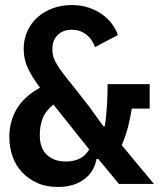

<svg xmlns="http://www.w3.org/2000/svg" viewBox="-20 -730 640 762"><path d="M210 12Q163 12 127.5 -4Q92 -20 67 -47Q42 -74 29.5 -110Q17 -146 17 -187Q17 -247 46 -297Q75 -347 139 -382Q107 -424 90.5 -459.5Q74 -495 74 -536Q74 -574 88.5 -606Q103 -638 128.5 -661Q154 -684 189 -697Q224 -710 265 -710Q301 -710 331 -700Q361 -690 384.5 -673.5Q408 -657 424 -635.5Q440 -614 448 -591L357 -543Q346 -575 321.5 -593.5Q297 -612 265 -612Q230 -612 209 -591Q188 -570 188 -538V-532Q188 -517 192 -504Q196 -491 205.5 -475Q215 -459 230 -439Q245 -419 268 -391L334 -307L390 -229H396Q399 -247 401 -268Q403 -289 404.5 -311.5Q406 -334 406.5 -355.5Q407 -377 407 -396H574V-299H503Q497 -262 488.5 -227.5Q480 -193 463 -154L591 0H452L370 -99H363Q354 -48 313.5 -18Q273 12 210 12ZM242 -89Q271 -89 295 -100Q319 -111 334 -137L192 -315Q160 -289 149 -259.5Q138 -230 138 -197V-192Q138 -142 166 -115.5Q194 -89 242 -89Z"/></svg>

Font: IBM Plex Mono SmBld
Style: Regular
Weight: 600
Monospace: yes
Designer: Mike Abbink, Paul van der Laan, Pieter van Rosmalen
Foundry: Bold Monday
Version: Version 2.3